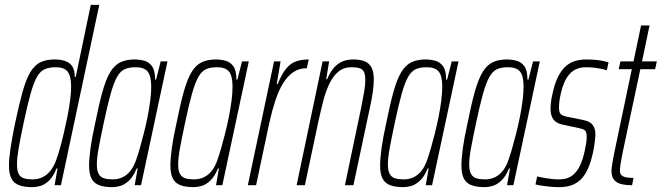

<svg xmlns="http://www.w3.org/2000/svg" viewBox="-20 -763 2726 791"><path d="M114 8Q80 8 58.5 0Q37 -8 27 -27.5Q17 -47 17 -81Q17 -110 23.5 -153.5Q30 -197 42 -255Q59 -335 73.5 -386.5Q88 -438 105.5 -466.5Q123 -495 146.5 -506.5Q170 -518 205 -518Q232 -518 250.5 -511Q269 -504 278.5 -488.5Q288 -473 288 -446H292L354 -743H389L231 0H205L217 -69H213Q199 -35 181.5 -18.5Q164 -2 146.5 3Q129 8 114 8ZM114 -24Q137 -24 155.5 -33Q174 -42 188.5 -60.5Q203 -79 212 -105Q219 -124 227 -152.5Q235 -181 243 -215Q251 -249 258 -284Q265 -319 269 -350.5Q273 -382 273 -406Q273 -450 258.5 -468Q244 -486 210 -486Q183 -486 164.5 -478Q146 -470 132.5 -446.5Q119 -423 106 -377Q93 -331 77 -255Q64 -194 57 -153Q50 -112 50 -86Q50 -60 57 -46.5Q64 -33 78.5 -28.5Q93 -24 114 -24Z M443 8Q410 8 388.5 0Q367 -8 357 -27.5Q347 -47 347 -81Q347 -110 353 -153.5Q359 -197 372 -255Q388 -335 402.5 -386.5Q417 -438 434.5 -466.5Q452 -495 476 -506.5Q500 -518 534 -518Q554 -518 573.5 -513Q593 -508 606 -490.5Q619 -473 619 -435H623L642 -510H670L561 0H535L547 -69H543Q529 -35 511 -18.5Q493 -2 475.5 3Q458 8 443 8ZM444 -24Q467 -24 485.5 -33Q504 -42 518 -60Q532 -78 541 -105Q548 -124 556 -152Q564 -180 572.5 -213.5Q581 -247 588 -282Q595 -317 599 -349Q603 -381 603 -406Q603 -450 588.5 -468Q574 -486 539 -486Q512 -486 494 -478Q476 -470 462.5 -446.5Q449 -423 436 -377Q423 -331 407 -255Q394 -194 386.5 -153Q379 -112 379 -86Q379 -60 386.5 -46.5Q394 -33 408.5 -28.5Q423 -24 444 -24Z M778 8Q745 8 723.5 0Q702 -8 692 -27.5Q682 -47 682 -81Q682 -110 688 -153.5Q694 -197 707 -255Q723 -335 737.5 -386.5Q752 -438 769.5 -466.5Q787 -495 811 -506.5Q835 -518 869 -518Q889 -518 908.5 -513Q928 -508 941 -490.5Q954 -473 954 -435H958L977 -510H1005L896 0H870L882 -69H878Q864 -35 846 -18.5Q828 -2 810.5 3Q793 8 778 8ZM779 -24Q802 -24 820.5 -33Q839 -42 853 -60Q867 -78 876 -105Q883 -124 891 -152Q899 -180 907.5 -213.5Q916 -247 923 -282Q930 -317 934 -349Q938 -381 938 -406Q938 -450 923.5 -468Q909 -486 874 -486Q847 -486 829 -478Q811 -470 797.5 -446.5Q784 -423 771 -377Q758 -331 742 -255Q729 -194 721.5 -153Q714 -112 714 -86Q714 -60 721.5 -46.5Q729 -33 743.5 -28.5Q758 -24 779 -24Z M1001 0 1109 -510H1136L1120 -417H1124Q1141 -459 1159.5 -481Q1178 -503 1200.5 -510.5Q1223 -518 1252 -518L1244 -482Q1212 -482 1188 -465.5Q1164 -449 1146 -419.5Q1128 -390 1114.5 -349Q1101 -308 1090 -259L1035 0Z M1202 0 1309 -510H1336L1324 -437H1328Q1336 -457 1349 -475.5Q1362 -494 1383 -506Q1404 -518 1435 -518Q1465 -518 1483.5 -510Q1502 -502 1511 -484Q1520 -466 1520 -435Q1520 -414 1516 -385Q1512 -356 1504 -320L1436 0H1401L1467 -315Q1475 -355 1480 -383.5Q1485 -412 1485 -432Q1485 -455 1479.5 -466.5Q1474 -478 1461.5 -482Q1449 -486 1428 -486Q1395 -486 1373 -467Q1351 -448 1336 -416Q1321 -384 1311 -344.5Q1301 -305 1292 -264L1236 0Z M1642 8Q1609 8 1587.5 0Q1566 -8 1556 -27.5Q1546 -47 1546 -81Q1546 -110 1552 -153.5Q1558 -197 1571 -255Q1587 -335 1601.5 -386.5Q1616 -438 1633.5 -466.5Q1651 -495 1675 -506.5Q1699 -518 1733 -518Q1753 -518 1772.5 -513Q1792 -508 1805 -490.5Q1818 -473 1818 -435H1822L1841 -510H1869L1760 0H1734L1746 -69H1742Q1728 -35 1710 -18.5Q1692 -2 1674.5 3Q1657 8 1642 8ZM1643 -24Q1666 -24 1684.5 -33Q1703 -42 1717 -60Q1731 -78 1740 -105Q1747 -124 1755 -152Q1763 -180 1771.5 -213.5Q1780 -247 1787 -282Q1794 -317 1798 -349Q1802 -381 1802 -406Q1802 -450 1787.5 -468Q1773 -486 1738 -486Q1711 -486 1693 -478Q1675 -470 1661.5 -446.5Q1648 -423 1635 -377Q1622 -331 1606 -255Q1593 -194 1585.5 -153Q1578 -112 1578 -86Q1578 -60 1585.5 -46.5Q1593 -33 1607.5 -28.5Q1622 -24 1643 -24Z M1977 8Q1944 8 1922.5 0Q1901 -8 1891 -27.5Q1881 -47 1881 -81Q1881 -110 1887 -153.5Q1893 -197 1906 -255Q1922 -335 1936.5 -386.5Q1951 -438 1968.5 -466.5Q1986 -495 2010 -506.5Q2034 -518 2068 -518Q2088 -518 2107.5 -513Q2127 -508 2140 -490.5Q2153 -473 2153 -435H2157L2176 -510H2204L2095 0H2069L2081 -69H2077Q2063 -35 2045 -18.5Q2027 -2 2009.5 3Q1992 8 1977 8ZM1978 -24Q2001 -24 2019.5 -33Q2038 -42 2052 -60Q2066 -78 2075 -105Q2082 -124 2090 -152Q2098 -180 2106.5 -213.5Q2115 -247 2122 -282Q2129 -317 2133 -349Q2137 -381 2137 -406Q2137 -450 2122.5 -468Q2108 -486 2073 -486Q2046 -486 2028 -478Q2010 -470 1996.5 -446.5Q1983 -423 1970 -377Q1957 -331 1941 -255Q1928 -194 1920.5 -153Q1913 -112 1913 -86Q1913 -60 1920.5 -46.5Q1928 -33 1942.5 -28.5Q1957 -24 1978 -24Z M2284 8Q2264 8 2244 6Q2224 4 2208.5 1.5Q2193 -1 2186 -3L2193 -36Q2198 -35 2207 -33Q2216 -31 2228.5 -29Q2241 -27 2255 -25.5Q2269 -24 2283 -24Q2316 -24 2336.5 -39Q2357 -54 2369.5 -81Q2382 -108 2389 -142Q2392 -156 2394.5 -170.5Q2397 -185 2397 -200Q2397 -221 2389 -226.5Q2381 -232 2366 -235L2296 -250Q2272 -255 2260 -271Q2248 -287 2248 -316Q2248 -323 2249.5 -339Q2251 -355 2255 -371Q2264 -416 2278 -444.5Q2292 -473 2309.5 -489Q2327 -505 2348.5 -511.5Q2370 -518 2394 -518Q2414 -518 2432 -516.5Q2450 -515 2464 -512Q2478 -509 2487 -506L2480 -473Q2476 -475 2463.5 -478Q2451 -481 2433 -483.5Q2415 -486 2394 -486Q2371 -486 2351.5 -477Q2332 -468 2316.5 -445Q2301 -422 2291 -380Q2286 -359 2284.5 -345Q2283 -331 2283 -320Q2283 -299 2290.5 -292.5Q2298 -286 2312 -283L2381 -269Q2397 -266 2408.5 -259.5Q2420 -253 2426.5 -240.5Q2433 -228 2433 -206Q2433 -202 2430.5 -180Q2428 -158 2423 -135Q2415 -98 2403.5 -71Q2392 -44 2375.5 -26.5Q2359 -9 2336.5 -0.5Q2314 8 2284 8Z M2584 0Q2560 0 2544 -3.5Q2528 -7 2518 -14.5Q2508 -22 2503.5 -33Q2499 -44 2499 -60Q2499 -64 2500.5 -75.5Q2502 -87 2505 -104Q2508 -121 2512 -140L2583 -478H2529L2536 -510H2590L2621 -658H2656L2625 -510H2686L2679 -478H2618L2547 -143Q2544 -127 2541 -112.5Q2538 -98 2536 -84Q2534 -70 2534 -57Q2534 -50 2538.5 -43.5Q2543 -37 2555 -33.5Q2567 -30 2590 -30Z"/></svg>

Font: Saira UltraCondensed Thin
Style: Italic
Weight: 250
Width: 1
Italic angle: -12°
Designer: Hector Gatti with collaboration of the Omnibus-Type team
Foundry: Omnibus-Type
Version: Version 1.101